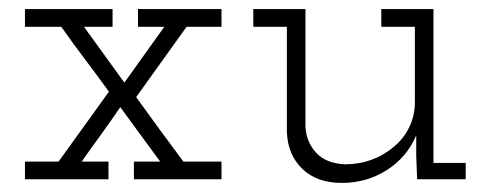

<svg xmlns="http://www.w3.org/2000/svg" viewBox="-20 -395 1081 423"><path d="M219 0V-39H160Q181 -69 202.5 -98.5Q224 -128 245 -159Q267 -129 288.5 -99.5Q310 -70 333 -39H275V0H468V-39H384Q357 -75 331.5 -110Q306 -145 280 -181L391 -336H468V-375H284V-336H342L254 -213L165 -336H228V-375H35V-336H115Q141 -299 167.5 -264Q194 -229 220 -193Q192 -154 164.5 -116Q137 -78 109 -39H35V0Z M897 -97V-52L899 0H1006V-36H935V-375H820V-336H894V-170Q894 -140 881.5 -114.5Q869 -89 848 -72Q826 -53 798.5 -43Q771 -33 740 -33Q698 -35 676.5 -58.5Q655 -82 653 -115V-375H538V-336H612V-104Q614 -54 646 -23Q678 8 733 8Q788 8 832.5 -20.5Q877 -49 897 -97Z"/></svg>

Font: Josefin Slab Thin
Style: Regular
Weight: 400
Version: Version 2.000